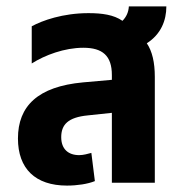

<svg xmlns="http://www.w3.org/2000/svg" viewBox="-20 -570 567 599"><path d="M189 9C221 9 254 4 276 -5L265 -93C254 -90 240 -86 227 -86C193 -86 171 -105 171 -142C171 -181 192 -204 254 -210L329 -218V0H463V-330C463 -375 455 -410 438 -435C482 -463 499 -506 499 -550H382C381 -532 374 -517 362 -505C335 -524 298 -529 256 -529C176 -529 112 -506 79 -488V-372C120 -398 181 -421 240 -421C300 -421 329 -396 329 -336V-321L239 -313C98 -300 36 -239 36 -138C36 -44 90 9 189 9Z"/></svg>

Font: Noto Sans Thai UI Cond
Style: Bold
Weight: 700
Width: 3
Designer: Monotype Design Team
Foundry: Monotype Imaging Inc.
Version: Version 2.000